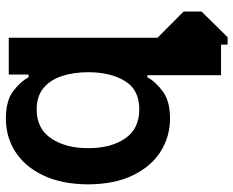

<svg xmlns="http://www.w3.org/2000/svg" viewBox="-91 -699 800 658"><g transform="rotate(90 309.0 -370.0)"><path d="M107.4 -750H132.8V-727.5H237.8V-475.1H245.1Q258.8 -502 292.5 -527.3Q326.2 -552.7 385.7 -552.7Q448.2 -552.7 499.3 -520.5Q550.3 -488.3 580.8 -425.5Q611.3 -362.8 611.8 -272Q611.3 -182.1 581.5 -119.1Q551.8 -56.2 501 -23.2Q450.2 9.8 386.7 9.8Q324.2 9.8 291.3 -15.9Q258.3 -41.5 245.1 -67.9H235.4V0H109.4V-511.7H107.4L19.5 -599.1V-660.6ZM487.8 -272.5Q487.8 -350.1 454.6 -398.7Q421.4 -447.3 355 -447.3Q287.1 -447.3 257.3 -397.5Q227.5 -347.7 227.5 -272.5Q227.5 -222.7 240.5 -182.6Q253.4 -142.6 281.7 -119.1Q310.1 -95.7 355 -95.7Q420.9 -95.7 454.3 -145.3Q487.8 -194.8 487.8 -272.5Z"/></g></svg>

Font: Inter Tight SemiBold
Style: Regular
Weight: 600
Designer: Rasmus Andersson
Foundry: rsms
Version: Version 3.004; ttfautohint (v1.8.4.7-5d5b)